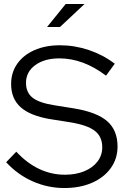

<svg xmlns="http://www.w3.org/2000/svg" viewBox="-20 -937 640 967"><path d="M304 10Q221 10 145 -23.5Q69 -57 11 -120L62 -173Q116 -115 177.5 -86Q239 -57 307 -57Q362 -57 404.5 -74.5Q447 -92 471 -123.5Q495 -155 495 -195Q495 -249 457.5 -278Q420 -307 334 -321L233 -337Q132 -354 84 -397Q36 -440 36 -514Q36 -572 67 -616Q98 -660 153.5 -684.5Q209 -709 282 -709Q356 -709 427.5 -685Q499 -661 558 -616L514 -556Q399 -643 279 -643Q204 -643 157.5 -609Q111 -575 111 -520Q111 -471 144 -445Q177 -419 253 -407L353 -391Q468 -372 520 -326.5Q572 -281 572 -199Q572 -138 538 -90.5Q504 -43 443.5 -16.5Q383 10 304 10ZM217 -801 311 -917H406L282 -801Z"/></svg>

Font: Red Hat Display VF
Style: Regular
Weight: 300
Designer: Pentagram, MCKL
Foundry: Pentagram, MCKL
Version: Version 1.023